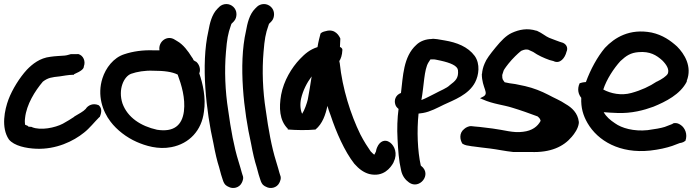

<svg xmlns="http://www.w3.org/2000/svg" viewBox="-23 -716 3427 950"><path d="M19 -224C0 -173 -19 -85 21 -26C47 6 107 18 156 20C255 24 340 -17 393 -60C420 -81 443 -111 469 -137L470 -136C475 -148 487 -176 466 -195C438 -208 412 -195 401 -177C389 -164 369 -154 344 -139V-138C330 -128 309 -116 288 -104C250 -84 178 -69 135 -87L134 -88C127 -89 121 -89 117 -89V-92L101 -99C100 -106 99 -118 101 -132C108 -199 150 -266 189 -312C215 -332 234 -334 272 -338C287 -340 317 -346 339 -346H342L344 -349C381 -365 392 -376 392 -388C401 -411 391 -442 363 -449L360 -448H327C313 -445 314 -443 297 -441C275 -439 252 -439 226 -435C174 -429 137 -399 110 -371C74 -332 38 -274 19 -224Z M484 -329C457 -245 484 -166 524 -114C555 -73 603 -36 653 -14C696 5 759 25 825 12C914 -5 975 -71 986 -163C997 -233 980 -303 963 -353C972 -374 962 -400 946 -412H944L935 -418C933 -423 930 -429 925 -435C909 -461 884 -496 853 -513L843 -519C805 -545 759 -511 766 -467H737C684 -469 635 -462 593 -448C538 -431 500 -379 484 -329ZM583 -204C560 -274 590 -338 626 -351C654 -361 695 -368 735 -366H736C788 -366 828 -361 856 -347C875 -296 895 -230 887 -165C878 -96 837 -61 754 -74C673 -92 608 -135 583 -204Z M1008 -562C970 -396 998 -162 1033 -7C1042 42 1051 80 1061 111C1070 144 1073 157 1079 173C1087 200 1099 204 1107 208C1130 221 1161 213 1173 189C1178 179 1184 165 1177 150L1173 137C1170 126 1166 111 1157 82C1135 12 1119 -76 1106 -171C1091 -265 1087 -368 1095 -459C1100 -521 1105 -550 1119 -589C1120 -593 1121 -596 1122 -598L1133 -609C1144 -620 1147 -634 1147 -646C1147 -675 1123 -696 1097 -696C1083 -696 1070 -690 1062 -682L1053 -673C1025 -645 1015 -601 1008 -562Z M1194 -562C1156 -396 1184 -162 1219 -7C1228 42 1237 80 1247 111C1256 144 1259 157 1265 173C1273 200 1285 204 1293 208C1316 221 1347 213 1359 189C1364 179 1370 165 1363 150L1359 137C1356 126 1352 111 1343 82C1321 12 1305 -76 1292 -171C1277 -265 1273 -368 1281 -459C1286 -521 1291 -550 1305 -589C1306 -593 1307 -596 1308 -598L1319 -609C1330 -620 1333 -634 1333 -646C1333 -675 1309 -696 1283 -696C1269 -696 1256 -690 1248 -682L1239 -673C1211 -645 1201 -601 1194 -562Z M1368 -247C1357 -183 1359 -121 1401 -79V-75H1406C1440 -72 1496 -71 1538 -75C1573 -104 1588 -149 1597 -192C1601 -178 1607 -160 1613 -145C1640 -63 1682 33 1730 94C1752 119 1775 137 1804 145C1875 162 1910 113 1923 90L1931 70C1943 29 1921 -5 1900 -15C1883 -25 1857 -20 1843 13C1840 19 1839 24 1837 34L1830 48C1830 48 1829 48 1828 49C1824 46 1820 42 1811 33C1797 13 1778 -16 1760 -51C1712 -149 1671 -278 1658 -404C1657 -408 1656 -411 1656 -414C1663 -424 1670 -443 1671 -468C1672 -473 1669 -479 1659 -484C1660 -495 1660 -512 1661 -525C1656 -537 1636 -576 1589 -562C1574 -559 1568 -555 1563 -550C1559 -535 1552 -509 1548 -483C1510 -471 1486 -450 1461 -424C1420 -381 1381 -317 1368 -247ZM1467 -229C1476 -268 1495 -306 1519 -338C1513 -301 1507 -259 1500 -224C1496 -206 1483 -169 1472 -153C1464 -169 1460 -199 1467 -229Z M1933 -199C1936 -189 1941 -184 1949 -177C1943 -132 1941 -79 1944 -28C1947 27 1950 77 1961 124C1967 156 1984 175 2001 187C2052 224 2116 147 2061 105L2059 103C2043 31 2039 -68 2048 -154C2055 -155 2063 -156 2070 -157C2106 -163 2142 -183 2173 -198C2222 -221 2296 -247 2328 -309C2346 -344 2354 -399 2326 -439C2292 -485 2237 -506 2177 -516C2114 -528 2113 -523 2113 -523C2084 -523 2055 -512 2037 -494C1972 -436 1971 -336 1961 -256C1934 -246 1926 -220 1933 -199ZM2062 -221C2075 -291 2075 -372 2097 -407C2110 -425 2102 -422 2115 -422H2118C2129 -423 2135 -420 2157 -416C2206 -405 2240 -391 2243 -369C2247 -330 2231 -316 2203 -295C2187 -279 2158 -269 2127 -252C2108 -243 2086 -230 2062 -221Z M2265 -5C2279 4 2296 5 2296 5L2313 8H2315C2341 11 2371 16 2403 19C2436 23 2477 32 2516 36H2603C2700 40 2765 10 2806 -39C2819 -54 2838 -80 2841 -107V-113C2836 -157 2806 -184 2776 -201C2750 -219 2721 -230 2690 -247C2655 -265 2618 -280 2575 -290L2527 -300C2509 -302 2485 -306 2474 -309C2464 -324 2462 -321 2462 -345L2469 -367C2471 -372 2485 -393 2509 -420C2533 -446 2552 -462 2557 -465C2574 -472 2581 -472 2591 -470L2615 -459C2639 -442 2668 -429 2696 -419L2715 -414C2748 -397 2773 -430 2780 -460C2786 -472 2786 -493 2763 -504C2758 -506 2755 -507 2747 -509L2728 -516C2716 -521 2703 -525 2694 -529C2677 -536 2660 -552 2633 -564H2631C2586 -578 2546 -570 2509 -553C2481 -540 2457 -515 2429 -481C2402 -448 2383 -423 2375 -402C2367 -384 2363 -366 2362 -351H2361V-350C2361 -279 2401 -254 2366 -237L2352 -230L2366 -224C2417 -201 2469 -197 2512 -183C2552 -171 2597 -155 2637 -140C2647 -131 2649 -129 2652 -118C2637 -90 2610 -69 2565 -64C2517 -57 2471 -73 2415 -80C2386 -83 2357 -88 2327 -90L2308 -92C2301 -93 2283 -87 2274 -78C2248 -58 2252 -25 2265 -5Z M2845 -304C2831 -273 2840 -248 2853 -232C2851 -183 2862 -145 2884 -107C2935 -19 3044 45 3194 29C3238 24 3273 16 3303 6L3340 -8C3355 -10 3363 -15 3367 -19L3368 -18C3381 -53 3365 -84 3346 -97C3334 -106 3321 -110 3306 -105L3305 -103L3266 -88C3247 -82 3218 -77 3181 -72C3113 -65 3053 -82 3020 -106C2996 -122 2977 -138 2964 -161C2983 -159 3007 -158 3031 -157C3102 -154 3164 -171 3210 -188C3271 -213 3343 -249 3375 -312V-316C3403 -387 3363 -450 3327 -486C3295 -515 3256 -543 3201 -555C3092 -576 3018 -530 2970 -479C2933 -435 2899 -373 2876 -310C2860 -309 2851 -306 2845 -304ZM2962 -273C2978 -323 3014 -378 3047 -414C3076 -441 3098 -455 3136 -458C3193 -463 3225 -443 3254 -417C3275 -396 3290 -372 3281 -351C3274 -339 3252 -324 3227 -312H3226C3192 -289 3149 -269 3101 -256C3051 -242 2999 -253 2962 -273Z"/></svg>

Font: Stray Cat
Style: ExBlk
Weight: 1000
Version: Version 1.0